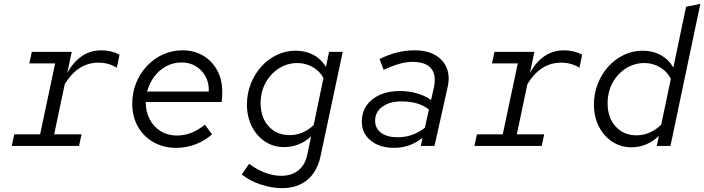

<svg xmlns="http://www.w3.org/2000/svg" viewBox="-20 -757 3653 996"><path d="M41 0 54 -60H188L266 -428H132L145 -488H352L329 -378Q359 -434 403.5 -465Q448 -496 507 -496Q529 -496 553.5 -490.5Q578 -485 600 -473L586 -406Q567 -417 550.5 -422.5Q534 -428 519.5 -430Q505 -432 492 -432Q436 -432 392.5 -403.5Q349 -375 316 -321L261 -60H403L390 0Z M894 10Q829 10 777 -19Q725 -48 695.5 -100Q666 -152 666 -219Q666 -276 686 -326Q706 -376 742 -414.5Q778 -453 825.5 -474.5Q873 -496 927 -496Q987 -496 1033.5 -468.5Q1080 -441 1106.5 -392.5Q1133 -344 1133 -281Q1133 -268 1132.5 -255Q1132 -242 1130 -228H736Q736 -177 757 -137.5Q778 -98 814.5 -76Q851 -54 897 -54Q935 -54 970 -67Q1005 -80 1043 -110L1080 -60Q1044 -28 996 -9Q948 10 894 10ZM743 -282H1063Q1065 -326 1046.5 -360Q1028 -394 996 -413.5Q964 -433 922 -433Q879 -433 842.5 -413.5Q806 -394 780.5 -360Q755 -326 743 -282Z M1443 219Q1390 219 1332.5 200Q1275 181 1234 148L1272 93Q1315 124 1356.5 139.5Q1398 155 1439 155Q1493 155 1528 126.5Q1563 98 1574 46L1594 -50Q1566 -23 1530 -8.5Q1494 6 1453 6Q1398 6 1354.5 -23Q1311 -52 1286 -102Q1261 -152 1261 -215Q1261 -272 1281 -322.5Q1301 -373 1335.5 -411.5Q1370 -450 1416 -472Q1462 -494 1514 -494Q1565 -494 1605.5 -472.5Q1646 -451 1671 -410L1687 -488H1758L1643 52Q1626 133 1574.5 176Q1523 219 1443 219ZM1482 -56Q1552 -56 1607 -108L1658 -352Q1640 -387 1603 -408.5Q1566 -430 1523 -430Q1470 -430 1426.5 -402Q1383 -374 1357.5 -327Q1332 -280 1332 -221Q1332 -148 1373.5 -102Q1415 -56 1482 -56Z M2025 10Q1950 10 1903.5 -27.5Q1857 -65 1857 -126Q1857 -174 1881.5 -209.5Q1906 -245 1950.5 -265Q1995 -285 2054 -285Q2100 -285 2142.5 -273Q2185 -261 2216 -238L2230 -299Q2245 -367 2217 -401.5Q2189 -436 2119 -436Q2087 -436 2050.5 -425.5Q2014 -415 1970 -395L1949 -451Q1996 -474 2040.5 -485Q2085 -496 2131 -496Q2194 -496 2236.5 -472Q2279 -448 2297 -405Q2315 -362 2302 -305L2234 0H2163L2172 -42Q2137 -15 2100.5 -2.5Q2064 10 2025 10ZM1926 -131Q1926 -91 1957 -68Q1988 -45 2043 -45Q2082 -45 2116.5 -57Q2151 -69 2184 -94L2205 -189Q2177 -211 2141.5 -221Q2106 -231 2061 -231Q2001 -231 1963.5 -203.5Q1926 -176 1926 -131Z M2441 0 2454 -60H2588L2666 -428H2532L2545 -488H2752L2729 -378Q2759 -434 2803.5 -465Q2848 -496 2907 -496Q2929 -496 2953.5 -490.5Q2978 -485 3000 -473L2986 -406Q2967 -417 2950.5 -422.5Q2934 -428 2919.5 -430Q2905 -432 2892 -432Q2836 -432 2792.5 -403.5Q2749 -375 2716 -321L2661 -60H2803L2790 0Z M3256 7Q3200 7 3156 -22Q3112 -51 3086.5 -101Q3061 -151 3061 -215Q3061 -272 3081 -322.5Q3101 -373 3135.5 -411.5Q3170 -450 3216 -472Q3262 -494 3314 -494Q3366 -494 3407 -471.5Q3448 -449 3473 -407L3539 -722L3613 -737L3458 0H3387L3398 -52Q3369 -24 3333 -8.5Q3297 7 3256 7ZM3132 -221Q3132 -147 3173.5 -101Q3215 -55 3282 -55Q3318 -55 3350.5 -69.5Q3383 -84 3410 -110L3460 -348Q3442 -385 3404.5 -407.5Q3367 -430 3323 -430Q3270 -430 3226.5 -402Q3183 -374 3157.5 -327Q3132 -280 3132 -221Z"/></svg>

Font: Red Hat Mono
Style: Italic
Weight: 400
Italic angle: -12°
Monospace: yes
Designer: Pentagram, MCKL
Foundry: MCKL
Version: Version 1.030